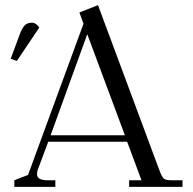

<svg xmlns="http://www.w3.org/2000/svg" viewBox="-20 -732 754 752"><path d="M22 -502 56.2 -594.2Q65.9 -621.6 76.4 -632.3Q86.9 -643.1 104 -643.1Q121.6 -643.1 133.8 -624L45.9 -493.2ZM36.1 0V-25.9L89.8 -46.9L307.1 -639.2L291 -683.1L363.8 -711.9L604 -65.9Q613.3 -40.5 620.8 -33.2Q628.4 -25.9 651.9 -25.9H694.8V0H485.8V-25.9H534.2L478 -176.8H168.9L127.9 -66.9Q125 -58.1 125 -49.8Q125 -25.9 167 -25.9H196.8V0ZM178.2 -202.1H469.2L321.8 -598.1Z"/></svg>

Font: Dihjauti
Style: Regular
Weight: 400
Designer: T. Christopher White
Version: Version 3.0.0